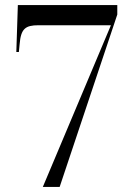

<svg xmlns="http://www.w3.org/2000/svg" viewBox="-20 -733 520 753"><path d="M148 0H214L440 -676V-713H50L44 -529H54L57 -560C62 -620 79 -634 131 -634H415Z"/></svg>

Font: Noto Serif Display Condensed Medium
Style: Regular
Weight: 500
Width: 3
Designer: Monotype Design Team
Foundry: Monotype Imaging Inc.
Version: Version 2.009